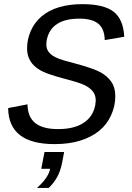

<svg xmlns="http://www.w3.org/2000/svg" viewBox="-20 -689 640 931"><path d="M244.6 9.8Q21.5 9.8 19.5 -165L113.3 -183.1Q114.3 -121.1 151.4 -92Q188.5 -63 261.2 -63Q338.9 -63 385 -93Q431.2 -123 441.9 -179.2L444.3 -201.2Q444.3 -228.5 429.4 -246.6Q414.6 -264.6 388.2 -277.1Q361.8 -289.6 285.6 -309.1Q214.8 -328.6 188 -341.8Q161.1 -355 144.8 -371.1Q128.4 -387.2 119.9 -407.7Q111.3 -428.2 111.3 -455.1Q111.3 -497.1 128.9 -538.3Q146.5 -579.6 181.4 -609.4Q216.3 -639.2 266.6 -654.1Q316.9 -668.9 378.9 -668.9Q483.4 -668.9 530.8 -632.3Q578.1 -595.7 582.5 -510.7L487.8 -494.6Q486.8 -548.8 457 -573.7Q427.2 -598.6 364.7 -598.6Q227.5 -598.6 206.5 -494.6L204.6 -474.6Q204.6 -451.7 216.1 -437Q227.5 -422.4 247.1 -412.4Q266.6 -402.3 292.5 -395.3Q318.4 -388.2 347.2 -380.4Q434.1 -356.9 467.5 -338.4Q501 -319.8 520 -292.2Q539.1 -264.6 539.1 -222.2Q539.1 -175.3 519 -130.6Q499 -85.9 461.2 -54.9Q423.3 -23.9 369.1 -7.1Q314.9 9.8 244.6 9.8ZM216.3 222.2H159.2Q214.8 172.9 223.1 129.4H180.2L195.8 47.9H291L281.2 99.6Q272.9 142.1 256.6 170.7Q240.2 199.2 216.3 222.2Z"/></svg>

Font: Liberation Mono
Style: Italic
Weight: 400
Italic angle: -12°
Monospace: yes
Designer: Steve Matteson
Foundry: Ascender Corporation
Version: Version 2.1.5